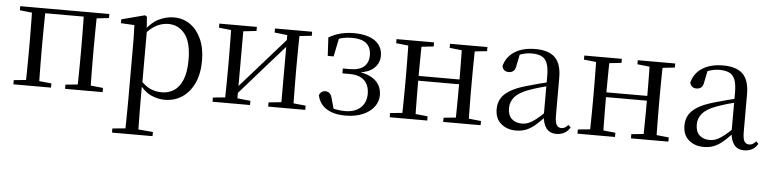

<svg xmlns="http://www.w3.org/2000/svg" viewBox="-47 -768 5063 1263"><g transform="rotate(5 2485.0 -136.0)"><path d="M123.1 0Q124.3 -24.4 124.8 -65.3Q125.3 -106.3 125.8 -150.3Q126.3 -194.3 126.3 -228.5V-288.3Q126.3 -321.7 125.8 -365.7Q125.3 -409.7 124.8 -450.7Q124.3 -491.8 123.1 -516H212.3Q211.3 -491.8 210.8 -450.7Q210.3 -409.7 209.8 -365.7Q209.3 -321.7 209.3 -288.3V-228.5Q209.3 -194.3 209.8 -150.3Q210.3 -106.3 210.8 -65.3Q211.3 -24.4 212.3 0ZM464.8 0Q465.8 -24.4 466.3 -65.3Q466.8 -106.3 467.3 -150.3Q467.8 -194.3 467.8 -228.5V-288.3Q467.8 -321.7 467.3 -365.7Q466.8 -409.7 466.3 -450.7Q465.8 -491.8 464.8 -516H552.2Q551.2 -491.8 550.7 -450.7Q550.2 -409.7 549.7 -365.7Q549.2 -321.7 549.2 -288.3V-228.5Q549.2 -194.3 549.7 -150.3Q550.2 -106.3 550.7 -65.3Q551.2 -24.4 552.2 0ZM43.5 0V-27.8L152.7 -38.6H184.7L292.1 -27.8V0ZM385 0V-27.8L493.4 -38.6H526.4L632.8 -27.8V0ZM43.5 -489.1V-516H167V-477.4H152.7ZM508.7 -477.4V-516H632V-489.1L526.4 -477.4ZM167 -484.1V-516H508.7V-484.1Z M717.5 259.8V232.4L828.7 222.2H866.5L985.2 232.4V259.8ZM802.5 259.8Q803.5 225.6 804 185.1Q804.5 144.5 805 103.1Q805.5 61.7 805.5 26.7V-286.8Q805.5 -338.2 805 -379.5Q804.5 -420.7 802.5 -457.5L713.5 -462.4V-487.9L866.9 -528L879.9 -519.6L885.9 -435.3L887.7 -430.1V-78.7L886.5 -68.7V26.5Q886.5 60.7 887 102.2Q887.5 143.7 888 184.7Q888.5 225.6 889.5 259.8ZM1043.6 14.6Q999.1 14.6 954.2 -5.1Q909.3 -24.9 871.2 -77.1H858.4L872.3 -105.1Q909.5 -63.7 944.4 -48.2Q979.2 -32.7 1020.5 -32.7Q1064.2 -32.7 1099.6 -55.1Q1135.1 -77.6 1156.3 -128.1Q1177.5 -178.6 1177.5 -260.8Q1177.5 -374.9 1135.5 -429.7Q1093.4 -484.5 1024.9 -484.5Q987.4 -484.5 950 -466.8Q912.5 -449.1 868.2 -398.2L857.6 -425H868.5Q907.9 -481.5 957.2 -506.1Q1006.6 -530.6 1057.3 -530.6Q1118.5 -530.6 1165.2 -498Q1212 -465.4 1239.1 -405.4Q1266.2 -345.3 1266.2 -262.6Q1266.2 -177.1 1237.5 -114.8Q1208.7 -52.4 1158.4 -18.9Q1108.2 14.6 1043.6 14.6Z M1358.5 0V-27.8L1466.7 -38.6H1501.3L1606.3 -27.8V0ZM1725.9 0V-27.8L1828.6 -38.6H1863L1971.2 -27.8V0ZM1438.1 0Q1439.3 -24.4 1439.8 -65.3Q1440.3 -106.3 1440.8 -150.3Q1441.3 -194.3 1441.3 -228.5V-288.3Q1441.3 -321.7 1440.8 -365.7Q1440.3 -409.7 1439.8 -450.7Q1439.3 -491.8 1438.1 -516H1519.7V0ZM1497.1 -46.9 1461.9 -65.8H1473.3L1650.2 -265.6L1831 -470.9L1864.7 -451H1853.4L1675.1 -249.4ZM1810.1 0V-516H1891.4Q1890.4 -491.8 1889.9 -450.7Q1889.4 -409.7 1888.9 -365.7Q1888.4 -321.7 1888.4 -288.3V-228.5Q1888.4 -194.3 1888.9 -150.3Q1889.4 -106.3 1889.9 -65.3Q1890.4 -24.4 1891.4 0ZM1358.5 -489.1V-516H1606.3V-489.1L1502.1 -477.4H1467.7ZM1725.9 -489.1V-516H1971.2V-489.1L1863.8 -477.4H1829.4Z M2233.6 14.6Q2162.2 14.6 2113.3 -14.9Q2064.4 -44.5 2051.9 -103.6Q2057.2 -119.3 2068.2 -126.7Q2079.2 -134 2091.8 -134Q2108.1 -134 2120.1 -123.5Q2132.1 -112.9 2137.6 -88.9L2160.1 -7.5L2111.8 -42.1Q2141.9 -26.9 2169.6 -20.9Q2197.3 -14.8 2232.3 -14.8Q2296.6 -14.8 2333.9 -48.7Q2371.2 -82.5 2371.2 -141.5Q2371.2 -176.1 2357.8 -203.1Q2344.4 -230.1 2315.9 -245.3Q2287.3 -260.6 2240 -260.6H2193.4V-292.6H2237.6Q2302.2 -292.6 2332.7 -319.4Q2363.3 -346.3 2363.1 -396.1Q2362.1 -446.9 2331 -472.9Q2299.9 -498.8 2236.8 -498.8Q2202.2 -498.8 2172.4 -491.7Q2142.6 -484.6 2113 -466.1L2153 -497.1L2126.1 -366.5H2087.3L2080.6 -487.8Q2118.3 -510 2159.2 -520.3Q2200.1 -530.6 2245 -530.6Q2336.5 -530.6 2386 -495.4Q2435.4 -460.1 2435.6 -397.7Q2435.9 -349.6 2399.4 -314.9Q2362.9 -280.3 2276.8 -273.2L2278.6 -282Q2339 -276.8 2377.1 -257.4Q2415.2 -238.1 2433.4 -207.8Q2451.6 -177.5 2451.6 -138.7Q2451.6 -98 2426.4 -63.1Q2401.1 -28.2 2352.5 -6.8Q2304 14.6 2233.6 14.6Z M2608.1 0Q2609.3 -24.4 2609.8 -65.3Q2610.3 -106.3 2610.8 -150.3Q2611.3 -194.3 2611.3 -228.5V-288.3Q2611.3 -321.7 2610.8 -365.7Q2610.3 -409.7 2609.8 -450.7Q2609.3 -491.8 2608.1 -516H2697.3Q2696.3 -491.8 2695.8 -450.2Q2695.3 -408.7 2694.8 -363.1Q2694.3 -317.5 2694.3 -279.8V-260.2Q2694.3 -210.2 2694.8 -159.3Q2695.3 -108.5 2695.8 -66.4Q2696.3 -24.4 2697.3 0ZM2960.4 0Q2962.4 -24.4 2962.9 -66.4Q2963.4 -108.5 2963.9 -159.3Q2964.4 -210.2 2964.4 -260.2V-279.8Q2964.4 -317.5 2963.9 -363.1Q2963.4 -408.7 2962.9 -450.2Q2962.4 -491.8 2960.4 -516H3048.9Q3047.9 -491.8 3047.4 -450.7Q3046.9 -409.7 3046.4 -365.7Q3045.9 -321.7 3045.9 -288.3V-228.5Q3045.9 -194.3 3046.4 -150.3Q3046.9 -106.3 3047.4 -65.3Q3047.9 -24.4 3048.9 0ZM2528.5 0V-27.8L2637.7 -38.6H2669.7L2776.3 -27.8V0ZM2528.5 -489.1V-516H2776.3V-489.1L2669.7 -477.4H2637.7ZM2881.6 0V-27.8L2989.8 -38.6H3022.8L3128.7 -27.8V0ZM2881.6 -489.1V-516H3128.7V-489.1L3022.8 -477.4H2989.8ZM2652 -256V-287.5H3004.9V-256Z M3362.7 14.6Q3303.5 14.6 3264.1 -19.1Q3224.6 -52.8 3224.6 -115.1Q3224.6 -153.9 3241.8 -184.3Q3258.9 -214.6 3298.4 -239Q3337.9 -263.5 3403.9 -282.3Q3445.8 -294.9 3491.8 -306.7Q3537.8 -318.5 3577.8 -327.7V-303.3Q3537.8 -293.3 3496.7 -281.5Q3455.6 -269.7 3421.6 -257Q3358.3 -233.6 3331.6 -201.7Q3304.9 -169.7 3304.9 -128.2Q3304.9 -81.6 3330.5 -58Q3356.2 -34.4 3398.1 -34.4Q3420.6 -34.4 3442.6 -43.3Q3464.6 -52.2 3492.7 -74.2Q3520.7 -96.3 3558.8 -134.4L3567.5 -87.1H3543.9Q3512.7 -53.7 3485.5 -31.1Q3458.2 -8.4 3429.1 3.1Q3400 14.6 3362.7 14.6ZM3629.8 13.6Q3585.1 13.6 3562.8 -16.6Q3540.5 -46.7 3537.2 -99.7V-103.3V-359Q3537.2 -415 3525.1 -445.3Q3512.9 -475.6 3487.7 -487.6Q3462.6 -499.6 3423 -499.6Q3394.3 -499.6 3365.1 -491.4Q3335.9 -483.2 3302.7 -464.7L3346.2 -491.9L3329.8 -412.7Q3326.2 -386 3313.7 -375.2Q3301.1 -364.3 3282.4 -364.3Q3246.2 -364.3 3238.5 -399.7Q3253.4 -461 3307.1 -495.8Q3360.8 -530.6 3445.2 -530.6Q3532.5 -530.6 3574.8 -489.2Q3617 -447.8 3617 -354.6V-107.7Q3617 -60.8 3628.1 -44.2Q3639.1 -27.5 3659.4 -27.5Q3672 -27.5 3682 -33.2Q3692 -38.8 3704.4 -52.1L3720.1 -36.7Q3704.2 -10.7 3681.6 1.4Q3659 13.6 3629.8 13.6Z M3848.1 0Q3849.3 -24.4 3849.8 -65.3Q3850.3 -106.3 3850.8 -150.3Q3851.3 -194.3 3851.3 -228.5V-288.3Q3851.3 -321.7 3850.8 -365.7Q3850.3 -409.7 3849.8 -450.7Q3849.3 -491.8 3848.1 -516H3937.3Q3936.3 -491.8 3935.8 -450.2Q3935.3 -408.7 3934.8 -363.1Q3934.3 -317.5 3934.3 -279.8V-260.2Q3934.3 -210.2 3934.8 -159.3Q3935.3 -108.5 3935.8 -66.4Q3936.3 -24.4 3937.3 0ZM4200.4 0Q4202.4 -24.4 4202.9 -66.4Q4203.4 -108.5 4203.9 -159.3Q4204.4 -210.2 4204.4 -260.2V-279.8Q4204.4 -317.5 4203.9 -363.1Q4203.4 -408.7 4202.9 -450.2Q4202.4 -491.8 4200.4 -516H4288.9Q4287.9 -491.8 4287.4 -450.7Q4286.9 -409.7 4286.4 -365.7Q4285.9 -321.7 4285.9 -288.3V-228.5Q4285.9 -194.3 4286.4 -150.3Q4286.9 -106.3 4287.4 -65.3Q4287.9 -24.4 4288.9 0ZM3768.5 0V-27.8L3877.7 -38.6H3909.7L4016.3 -27.8V0ZM3768.5 -489.1V-516H4016.3V-489.1L3909.7 -477.4H3877.7ZM4121.6 0V-27.8L4229.8 -38.6H4262.8L4368.7 -27.8V0ZM4121.6 -489.1V-516H4368.7V-489.1L4262.8 -477.4H4229.8ZM3892 -256V-287.5H4244.9V-256Z M4602.7 14.6Q4543.5 14.6 4504.1 -19.1Q4464.6 -52.8 4464.6 -115.1Q4464.6 -153.9 4481.8 -184.3Q4498.9 -214.6 4538.4 -239Q4577.9 -263.5 4643.9 -282.3Q4685.8 -294.9 4731.8 -306.7Q4777.8 -318.5 4817.8 -327.7V-303.3Q4777.8 -293.3 4736.7 -281.5Q4695.6 -269.7 4661.6 -257Q4598.3 -233.6 4571.6 -201.7Q4544.9 -169.7 4544.9 -128.2Q4544.9 -81.6 4570.5 -58Q4596.2 -34.4 4638.1 -34.4Q4660.6 -34.4 4682.6 -43.3Q4704.6 -52.2 4732.7 -74.2Q4760.7 -96.3 4798.8 -134.4L4807.5 -87.1H4783.9Q4752.7 -53.7 4725.5 -31.1Q4698.2 -8.4 4669.1 3.1Q4640 14.6 4602.7 14.6ZM4869.8 13.6Q4825.1 13.6 4802.8 -16.6Q4780.5 -46.7 4777.2 -99.7V-103.3V-359Q4777.2 -415 4765.1 -445.3Q4752.9 -475.6 4727.7 -487.6Q4702.6 -499.6 4663 -499.6Q4634.3 -499.6 4605.1 -491.4Q4575.9 -483.2 4542.7 -464.7L4586.2 -491.9L4569.8 -412.7Q4566.2 -386 4553.7 -375.2Q4541.1 -364.3 4522.4 -364.3Q4486.2 -364.3 4478.5 -399.7Q4493.4 -461 4547.1 -495.8Q4600.8 -530.6 4685.2 -530.6Q4772.5 -530.6 4814.8 -489.2Q4857 -447.8 4857 -354.6V-107.7Q4857 -60.8 4868.1 -44.2Q4879.1 -27.5 4899.4 -27.5Q4912 -27.5 4922 -33.2Q4932 -38.8 4944.4 -52.1L4960.1 -36.7Q4944.2 -10.7 4921.6 1.4Q4899 13.6 4869.8 13.6Z"/></g></svg>

Font: Noto Serif KR ExtraLight
Style: Regular
Weight: 200
Designer: Ryoko NISHIZUKA 西塚涼子 (kana & ideographs); Frank Grießhammer (Latin, Greek & Cyrillic); Wenlong ZHANG 张文龙 (bopomofo); San
Foundry: Adobe
Version: Version 2.002-H1;hotconv 1.1.0;makeotfexe 2.6.0